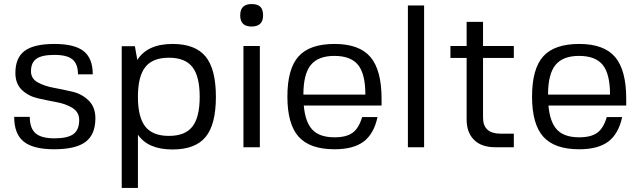

<svg xmlns="http://www.w3.org/2000/svg" viewBox="-20 -727 3162 948"><path d="M133 -375Q133 -339 166 -320.5Q199 -302 245.5 -293.5Q292 -285 338.5 -274Q385 -263 418 -230.5Q451 -198 451 -143Q451 -63 402.5 -26.5Q354 10 247 10Q144 10 97 -28Q50 -66 50 -150H127Q127 -94 155.5 -69Q184 -44 249 -44Q314 -44 342.5 -65Q371 -86 371 -134Q371 -173 338.5 -193.5Q306 -214 260 -222.5Q214 -231 167.5 -241.5Q121 -252 88.5 -282.5Q56 -313 56 -367Q56 -442 102 -476Q148 -510 249 -510Q348 -510 393 -474.5Q438 -439 438 -360H365Q365 -411 338 -433.5Q311 -456 249 -456Q187 -456 160 -437Q133 -418 133 -375Z M658 -431Q708 -510 832 -510Q944 -510 995 -448Q1046 -386 1046 -249Q1046 -112 995 -50.5Q944 11 832 11Q711 11 661 -62V201H581V-499H646ZM930 -396Q894 -442 814 -442Q734 -442 697.5 -396Q661 -350 661 -249Q661 -148 697.5 -102Q734 -56 814 -56Q894 -56 930 -102Q966 -148 966 -249Q966 -350 930 -396Z M1263 0H1182V-500H1263ZM1222 -707Q1252 -707 1265.5 -693.5Q1279 -680 1279 -651Q1279 -596 1222 -596Q1166 -596 1166 -651Q1166 -707 1222 -707Z M1480 -206Q1487 -124 1522.5 -86.5Q1558 -49 1632 -49Q1690 -49 1721 -71.5Q1752 -94 1768 -149H1844Q1826 -66 1775.5 -28Q1725 10 1632 10Q1510 10 1454.5 -52Q1399 -114 1399 -250Q1399 -387 1454 -448.5Q1509 -510 1632 -510Q1754 -510 1809 -445.5Q1864 -381 1864 -239V-206ZM1784 -260Q1784 -362 1748 -406.5Q1712 -451 1631 -451Q1551 -451 1514.5 -406Q1478 -361 1478 -260Z M1994 0V-700H2074V0Z M2365 -146Q2365 -67 2452 -67H2517V0H2426Q2357 0 2320.5 -36.5Q2284 -73 2284 -137V-441H2204V-500H2284V-619H2365V-500H2517V-441H2365Z M2688 -206Q2695 -124 2730.5 -86.5Q2766 -49 2840 -49Q2898 -49 2929 -71.5Q2960 -94 2976 -149H3052Q3034 -66 2983.5 -28Q2933 10 2840 10Q2718 10 2662.5 -52Q2607 -114 2607 -250Q2607 -387 2662 -448.5Q2717 -510 2840 -510Q2962 -510 3017 -445.5Q3072 -381 3072 -239V-206ZM2992 -260Q2992 -362 2956 -406.5Q2920 -451 2839 -451Q2759 -451 2722.5 -406Q2686 -361 2686 -260Z"/></svg>

Font: Fivo Sans
Style: Regular
Weight: 400
Designer: Alexander Slobzheninov
Foundry: Alexander Slobzheninov
Version: 1.0